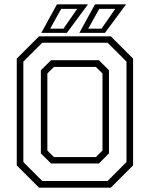

<svg xmlns="http://www.w3.org/2000/svg" viewBox="-20 -868 693 888"><path d="M160.5 0 57.5 -103V-597L160.5 -700H492.5L595.5 -597V-103L492.5 0ZM229.5 -141.5H423.5L454 -172V-528L423.5 -558.5H229.5L199 -528V-172ZM175.5 -31H477.5L565 -118.5V-583L477.5 -670.5H175.5L88 -583V-118.5ZM216 -112 169 -158.5V-543L216 -589.5H437.5L484 -543V-158.5L437.5 -112ZM347 -716 419.5 -848H563L465.5 -716ZM212 -735.5H273.5L337 -827H263ZM171 -716 243.5 -848H387L289.5 -716ZM388 -735.5H449.5L513 -827H439Z"/></svg>

Font: Tourney Thin Light
Style: Regular
Weight: 300
Version: Version 1.015